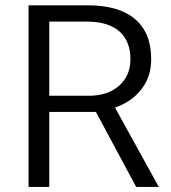

<svg xmlns="http://www.w3.org/2000/svg" viewBox="-20 -724 656 736"><path d="M502 -7.3H588.9L420.9 -311.5L428.7 -314.5C469.7 -330.1 502 -354 524.9 -385.7C548.3 -417 559.6 -454.1 559.6 -497.1C559.6 -564.5 539.1 -615.7 497.6 -650.9C456.1 -686 396 -703.6 317.4 -703.6H89.4V-7.3H168.9V-294.9H347.7ZM168.9 -356.9V-641.1H319.8C421.9 -639.6 480 -589.4 480 -497.1C480 -454.6 465.3 -420.4 436 -395C407.2 -369.6 368.7 -356.9 320.3 -356.9Z"/></svg>

Font: Shabnam Light
Style: Regular
Weight: 300
Foundry: DejaVu fonts team - Redesigned by Saber Rastikerdar - Based on Vazir font
Version: Version 5.0.1